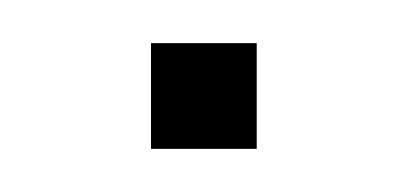

<svg xmlns="http://www.w3.org/2000/svg" viewBox="-20 -457 189 89"><path d="M50 -388V-437H99V-388Z"/></svg>

Font: Big Shoulders Stencil Text SC Thin
Style: Regular
Weight: 100
Designer: Patric King
Foundry: XO Type Co
Version: Version 2.001